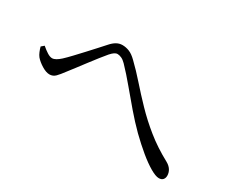

<svg xmlns="http://www.w3.org/2000/svg" viewBox="-85 -837 1170 987"><g transform="rotate(30 500.0 -343.5)"><path d="M46.9 -375.9 63.2 -389.8Q81 -374.3 97.9 -363.6Q114.8 -352.9 127.5 -352.9Q138 -352.9 150.2 -359.9Q162.4 -366.9 176.1 -379.4Q193.7 -395.8 215.9 -419.4Q238 -442.9 262 -468.8Q285.9 -494.7 307.1 -518Q328.3 -541.3 342.3 -557Q357.5 -574.3 373.7 -583.5Q389.8 -592.7 408.5 -592.7Q428.7 -592.7 449.2 -584.6Q469.7 -576.6 493.2 -553.3Q533.4 -514.7 574.6 -467.8Q615.8 -420.9 663.5 -371.4Q711.1 -321.8 769.6 -274.5Q828.1 -227.1 903.5 -186.4Q923.6 -175.2 933.4 -159.5Q943.1 -143.8 943.1 -126Q943.1 -111.6 935.2 -102.5Q927.3 -93.3 910.8 -93.3Q892.3 -93.3 859.4 -112.4Q826.5 -131.4 786.3 -164.6Q746.1 -197.8 703.3 -239.5Q660.5 -282.2 619.5 -330.1Q578.4 -378 538.7 -425.8Q499.1 -473.6 459.5 -514.8Q445.5 -529 432.7 -534.6Q419.9 -540.2 409.4 -540.2Q400.4 -540.2 390.9 -533.8Q381.4 -527.4 369.6 -514Q356.8 -498.8 337.6 -474.6Q318.4 -450.3 298.1 -423.5Q277.8 -396.7 258.6 -371.4Q239.3 -346.2 225.1 -328Q207 -303.3 192.6 -288.7Q178.1 -274 157.4 -274Q137.4 -274 111.5 -289.9Q85.5 -305.8 69.9 -324Q62 -334.1 56.3 -347.9Q50.6 -361.7 46.9 -375.9Z"/></g></svg>

Font: Early Summer Mincho VF
Style: Regular
Weight: 250
Designer: GuiWonder
Version: Version 1.002